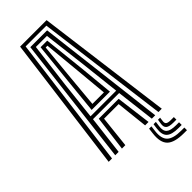

<svg xmlns="http://www.w3.org/2000/svg" viewBox="-311 -841 1066 1066"><g transform="rotate(-45 222.0 -308.5)"><path d="M13 0 117.5 -800H325.5L430 0H403.8L303 -779H140L39.2 0ZM117 0 143.5 -208.2H299.5L326 0H299.2L278.8 -187.5H164.2L143.8 0ZM64.5 0 155.5 -757.8H287.5L378.5 0H351.8L324.2 -229H118.8L91.2 0ZM120.5 -249.8H321.8L296.5 -477L265 -736.8H178L145.5 -477ZM149.8 -270.5 170.5 -477 195.5 -717.2H247.5L273.5 -477L293.5 -270.5ZM176.5 -291.2H266.8L249.5 -477L228.5 -696.2H214.5L193.5 -477ZM320 28.5 316 62Q309.5 115.8 333.8 139.1Q358 162.5 421 162.5H444.5V183.2H421Q347 183.2 318.4 155.1Q289.8 127 297.8 62L301.8 28.5ZM388.2 28.5 385 53.8Q383.2 68 391.4 74.1Q399.5 80.2 421 80.2H444.5V100.2H421Q388.2 100.2 375.9 89.4Q363.5 78.5 367.8 53.8L371.8 28.5ZM355 28.5 351 57.8Q346 91.8 362.4 106.4Q378.8 121 421 121H444.5V141.8H421Q367.2 141.8 346.9 122.2Q326.5 102.8 332.8 57.8L336.8 28.5Z"/></g></svg>

Font: Big Shoulders Inline Display Thin ExtraBold
Style: Regular
Weight: 800
Version: Version 2.002